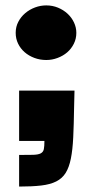

<svg xmlns="http://www.w3.org/2000/svg" viewBox="-20 -522 339 711"><path d="M50.8 51.8Q84 51.8 102.8 51.3Q121.6 50.8 130.9 45.9Q140.1 41 142.3 30.5Q144.5 20 144.5 0H50.8V-186.5H255.9L254.4 -124.5Q253.4 -60.5 251.2 -13.9Q249 32.7 242.4 65.4Q235.8 98.1 223.1 118.4Q210.4 138.7 188.2 149.9Q166 161.1 132.3 165Q98.6 168.9 50.8 168.9ZM38.1 -400.4Q38.1 -422.9 47.9 -441.4Q57.6 -460 73.5 -473.4Q89.4 -486.8 109.6 -494.4Q129.9 -502 151.4 -502Q174.3 -502 194.6 -493.7Q214.8 -485.4 230 -471.4Q245.1 -457.5 253.9 -439Q262.7 -420.4 262.7 -400.4Q262.7 -378.4 253.4 -359.9Q244.1 -341.3 228.8 -328.1Q213.4 -314.9 193.1 -307.4Q172.9 -299.8 151.4 -299.8Q127.9 -299.8 107.2 -307.6Q86.4 -315.4 71 -328.9Q55.7 -342.3 46.9 -360.6Q38.1 -378.9 38.1 -400.4Z"/></svg>

Font: Paytone One
Style: Regular
Weight: 400
Designer: vernon adams
Foundry: vernon adams
Version: 1.000